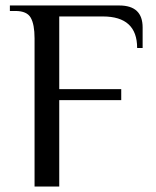

<svg xmlns="http://www.w3.org/2000/svg" viewBox="-20 -680 567 700"><path d="M106 -540Q106 -591 92 -615.5Q78 -640 36 -640H16V-660H415Q500 -660 500 -580V-505H480Q480 -620 355 -620H196V-355H422V-315H196V0H106Z"/></svg>

Font: El Messiri
Style: Regular
Weight: 400
Designer: Mohamed Gaber
Foundry: Kief Type Foundry
Version: Version 2.006